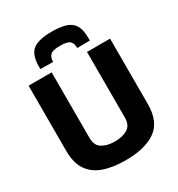

<svg xmlns="http://www.w3.org/2000/svg" viewBox="-214 -1057 1114 1204"><g transform="rotate(-30 343.0 -455.5)"><path d="M48 -227V-700H215V-225Q215 -169 252 -147.5Q289 -126 343 -126Q399 -126 435 -148Q471 -170 471 -225V-700H638V-227Q638 -98 560.5 -44Q483 10 343 10Q250 10 184 -13.5Q118 -37 83 -89Q48 -141 48 -227ZM343 -921Q401 -921 440.5 -909.5Q480 -898 500.5 -867.5Q521 -837 522 -779Q523 -768 522 -753L430 -752Q430 -758 430 -761Q429 -787 413 -802.5Q397 -818 343 -818Q290 -818 274 -802.5Q258 -787 256 -761Q256 -755 256 -752L164 -753Q164 -760 164 -767Q164 -774 164 -780Q166 -860 207.5 -890.5Q249 -921 343 -921Z"/></g></svg>

Font: Georama
Style: Bold
Weight: 700
Designer: Jean-Baptiste Levee
Foundry: Production Type
Version: Version 1.000